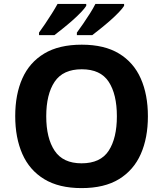

<svg xmlns="http://www.w3.org/2000/svg" viewBox="-20 -954 836 984"><path d="M738 -358Q738 -247 701.5 -164.5Q665 -82 590 -36Q515 10 398 10Q282 10 206.5 -36Q131 -82 94.5 -165Q58 -248 58 -359Q58 -470 94.5 -552Q131 -634 206.5 -679.5Q282 -725 399 -725Q515 -725 590 -679.5Q665 -634 701.5 -551.5Q738 -469 738 -358ZM217 -358Q217 -246 260 -181.5Q303 -117 398 -117Q495 -117 537 -181.5Q579 -246 579 -358Q579 -471 537 -535Q495 -599 399 -599Q303 -599 260 -535Q217 -471 217 -358ZM616 -924Q608 -911 589 -891Q570 -871 545 -849Q520 -827 495.5 -807.5Q471 -788 453 -774H374V-787Q388 -806 406 -832Q424 -858 441 -885Q458 -912 469 -934H616ZM422 -924Q414 -911 395 -891Q376 -871 351 -849Q326 -827 301.5 -807.5Q277 -788 259 -774H180V-787Q194 -806 211.5 -832Q229 -858 246 -885Q263 -912 275 -934H422Z"/></svg>

Font: Noto Sans Bamum
Style: Bold
Weight: 700
Designer: Monotype Design Team
Foundry: Monotype Imaging Inc.
Version: Version 2.002; ttfautohint (v1.8.4.7-5d5b)